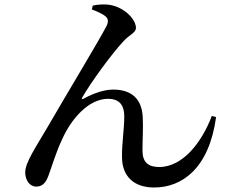

<svg xmlns="http://www.w3.org/2000/svg" viewBox="-20 -797 1040 853"><path d="M388 -755C407 -748 434 -737 449 -724C460 -715 464 -701 452 -679C420 -617 269 -367 194 -237C140 -144 92 -76 92 -31C92 2 111 32 141 32C171 32 185 11 195 -16C211 -58 228 -119 256 -178C296 -268 373 -358 460 -358C516 -358 532 -323 532 -281C532 -219 521 -161 522 -98C523 -13 575 36 665 36C788 36 909 -48 940 -277L921 -282C879 -170 795 -55 687 -55C639 -55 613 -76 613 -128C613 -180 617 -231 614 -278C610 -356 566 -399 483 -399C447 -399 402 -386 352 -359C344 -354 341 -358 346 -365C386 -435 480 -562 527 -612C553 -642 584 -651 584 -673C584 -710 535 -763 470 -775C450 -779 415 -778 392 -772Z"/></svg>

Font: Noto Serif CJK JP SemiBold
Style: Regular
Weight: 600
Designer: Ryoko NISHIZUKA 西塚涼子 (kana & ideographs); Frank Grießhammer (Latin, Greek & Cyrillic); Wenlong ZHANG 张文龙 (bopomofo); San
Foundry: Adobe
Version: Version 2.001;hotconv 1.1.0;makeotfexe 2.6.0